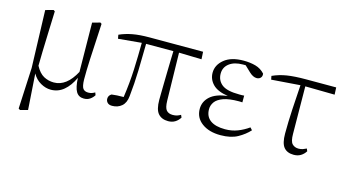

<svg xmlns="http://www.w3.org/2000/svg" viewBox="-81 -818 2359 1317"><g transform="rotate(15 1099.0 -159.0)"><path d="M584 -46.9 590.8 -28.8Q580.6 -11.7 562.5 1.2Q544.4 14.2 518.1 14.2Q481.4 14.2 463.6 -15.6Q445.8 -45.4 442.9 -112.8Q415 -52.2 375 -19Q335 14.2 283.2 14.2Q247.1 14.2 210.9 -6.3Q174.8 -26.9 152.8 -65.9L169.9 189L116.2 203.1L105 195.8L119.1 -96.2L106 -503.9L162.1 -519L171.9 -512.2Q168.5 -414.1 166 -344.7Q163.6 -275.4 162.1 -222.9Q160.6 -170.4 160.2 -123Q185.5 -75.2 218.8 -57.1Q252 -39.1 291 -39.1Q381.3 -39.1 442.9 -154.8L439 -503.9L494.1 -519L503.9 -512.2Q499.5 -426.8 496.1 -365.2Q492.7 -303.7 490.5 -259Q488.3 -214.4 487.5 -179.7Q486.8 -145 486.8 -113.8Q487.8 -64.5 499.8 -48.8Q511.7 -33.2 537.1 -33.2Q551.8 -33.2 562.7 -37.1Q573.7 -41 584 -46.9Z M1068.4 -459 1075.2 -120.1Q1076.2 -69.8 1091.6 -52.5Q1106.9 -35.2 1136.2 -35.2Q1154.3 -35.2 1167 -39.3Q1179.7 -43.5 1192.4 -50.8L1200.2 -33.2Q1186.5 -11.2 1165.8 1.5Q1145 14.2 1117.2 14.2Q1070.8 14.2 1045.9 -14.4Q1021 -43 1021 -111.8Q1021 -122.1 1021.5 -152.6Q1022 -183.1 1022.7 -224.9Q1023.4 -266.6 1024.4 -311Q1025.4 -355.5 1026.4 -394.8Q1027.3 -434.1 1028.3 -459H834.5Q833.5 -363.8 830.8 -268.8Q828.1 -173.8 818.4 -84Q814 -35.2 786.4 -11.5Q758.8 12.2 718.3 12.2Q696.3 12.2 685.3 0.7Q674.3 -10.7 674.3 -26.9Q674.3 -49.8 695.3 -62Q728.5 -66.9 780.3 -66.9Q795.4 -170.4 799.6 -267.3Q803.7 -364.3 804.2 -458L639.2 -442.9L634.3 -470.2Q676.8 -489.3 726.1 -498.5Q775.4 -507.8 845.2 -507.8H1226.1L1229 -455.1Z M1674.3 -90.8 1689.5 -74.2Q1657.2 -38.6 1609.6 -12.2Q1562 14.2 1488.3 14.2Q1406.7 14.2 1356 -23.4Q1305.2 -61 1305.2 -124Q1305.2 -175.8 1345.2 -212.2Q1385.3 -248.5 1468.3 -258.8Q1393.6 -270 1359.9 -304.7Q1326.2 -339.4 1326.2 -386.2Q1326.2 -441.4 1374.8 -481.2Q1423.3 -521 1512.2 -521Q1558.1 -521 1596.7 -510.3Q1635.3 -499.5 1662.6 -469.2Q1665.5 -450.2 1654.8 -439.2Q1644 -428.2 1627.4 -428.2Q1601.6 -428.2 1574.2 -454.1L1532.2 -494.1Q1527.8 -494.1 1523.2 -494.1Q1518.6 -494.1 1513.2 -494.1Q1452.6 -494.1 1417 -467Q1381.3 -439.9 1381.3 -395Q1381.3 -346.2 1417.5 -317.6Q1453.6 -289.1 1541.5 -289.1Q1549.8 -289.1 1559.3 -289.1Q1568.8 -289.1 1576.2 -290V-242.2Q1568.8 -242.7 1563 -242.9Q1557.1 -243.2 1553.2 -243.2Q1481.9 -243.2 1441.4 -228.3Q1400.9 -213.4 1384 -189.5Q1367.2 -165.5 1367.2 -138.2Q1367.2 -86.4 1403.6 -59.8Q1439.9 -33.2 1508.3 -33.2Q1556.2 -33.2 1597.2 -49.1Q1638.2 -64.9 1674.3 -90.8Z M1964.8 -460 1967.8 -124Q1967.8 -70.8 1984.9 -53Q2002 -35.2 2029.8 -35.2Q2046.9 -35.2 2059.8 -39.8Q2072.8 -44.4 2085.4 -50.8L2092.8 -33.2Q2079.1 -11.2 2058.1 1.5Q2037.1 14.2 2008.8 14.2Q1961.9 14.2 1938.2 -14.4Q1914.6 -43 1914.6 -111.8Q1914.6 -193.8 1919.7 -283.9Q1924.8 -374 1930.7 -459L1726.6 -443.8L1721.7 -469.2Q1769 -490.7 1822.5 -499.3Q1876 -507.8 1955.6 -507.8H2171.4L2173.8 -457Z"/></g></svg>

Font: Source Han Serif CN ExtraLight
Style: Regular
Weight: 250
Designer: Ryoko NISHIZUKA  (kana & ideographs); Frank Grießhammer (Latin, Greek & Cyrillic); Wenlong ZHANG  (bopomofo); Sandoll Co
Foundry: Adobe Systems Incorporated
Version: Version 1.001;PS 1.001;hotconv 16.6.54;makeotf.lib2.5.65590